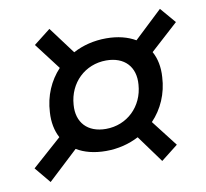

<svg xmlns="http://www.w3.org/2000/svg" viewBox="-65 -677 726 676"><g transform="rotate(-10 298.0 -339.0)"><path d="M274.9 -146.5C318.4 -146.5 357.9 -156.7 392.6 -174.8L463.4 -77.6L523.9 -125L451.2 -218.8C488.3 -257.3 511.7 -309.6 514.6 -368.7C517.1 -404.3 510.7 -435.5 496.6 -460.9L595.7 -550.8L548.3 -606.4L447.8 -511.7C420.4 -527.8 385.3 -537.1 343.8 -537.1C299.8 -537.1 259.3 -526.9 224.6 -508.3L152.8 -604.5L92.8 -557.6L165 -462.9C128.9 -424.3 106.4 -373.5 103.5 -314.9C101.1 -279.8 107.4 -248.5 121.1 -223.1L16.1 -129.9L63.5 -72.8L170.4 -172.4C197.8 -155.8 232.9 -146.5 274.9 -146.5ZM288.1 -223.1C222.7 -223.1 185.1 -263.7 190.4 -326.7C195.8 -404.3 254.4 -460.4 330.1 -460.4C395.5 -460.4 433.1 -419.9 427.7 -356.9C422.4 -279.3 363.8 -223.1 288.1 -223.1Z"/></g></svg>

Font: Cascadia Mono NF SemiLight
Style: Italic
Weight: 350
Italic angle: -10°
Monospace: yes
Designer: Aaron Bell
Foundry: Saja Typeworks
Version: Version 2404.023